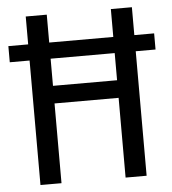

<svg xmlns="http://www.w3.org/2000/svg" viewBox="-51 -736 701 782"><g transform="rotate(-5 300.0 -344.5)"><path d="M598 -575H517V-689H431V-575H169V-689H83V-575H2V-509H83V0H169V-326H431V0H517V-509H598ZM431 -398H169V-509H431Z"/></g></svg>

Font: FiraMono Nerd Font
Style: Regular
Weight: 400
Designer: Carrois Corporate & Edenspiekermann AG
Foundry: Carrois Corporate GbR & Edenspiekermann AG
Version: Version 003.206;Nerd Fonts 3.3.0